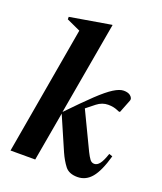

<svg xmlns="http://www.w3.org/2000/svg" viewBox="-140 -841 797 942"><g transform="rotate(20 258.5 -370.0)"><path d="M24 0 140 -668 68 -701V-714L281 -750H284L199 -265Q271 -340 317.5 -384Q364 -428 394.5 -447Q425 -466 446 -466Q458 -466 466.5 -463.5Q475 -461 480 -457Q487 -452 490.5 -444.5Q494 -437 490 -428L464 -362L459 -361L444 -367Q437 -370 425.5 -372.5Q414 -375 398 -375Q367 -375 340 -354L296 -319L389 -125Q400 -103 409 -91Q418 -79 432 -79Q447 -79 459.5 -95Q472 -111 485 -150L503 -144Q480 -62 450 -26Q420 10 376 10Q332 10 311.5 -16.5Q291 -43 274 -81L198 -256L153 0Z"/></g></svg>

Font: Spectral
Style: Bold Italic
Weight: 700
Italic angle: -10°
Designer: Jean-Baptiste Levee
Foundry: Production Type
Version: Version 2.001